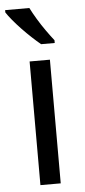

<svg xmlns="http://www.w3.org/2000/svg" viewBox="-56 -797 368 829"><g transform="rotate(-5 128.5 -383.0)"><path d="M173 0H85V-536H173ZM104 -766Q115 -744 131.5 -716.5Q148 -689 166.5 -663Q185 -637 200 -618V-606H141Q124 -620 103 -639.5Q82 -659 61.5 -680.5Q41 -702 24.5 -722Q8 -742 -1 -756V-766Z"/></g></svg>

Font: Noto Sans Tamil
Style: Regular
Weight: 400
Designer: Jelle Bosma - Monotype Design Team
Foundry: Monotype Imaging Inc.
Version: Version 2.003